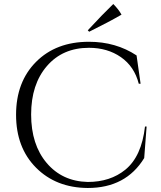

<svg xmlns="http://www.w3.org/2000/svg" viewBox="-20 -922 800 956"><path d="M424 -764 417 -771Q493 -853 544 -902Q571 -875 585 -849Q521 -812 424 -764ZM423 -714Q557 -714 660 -646L680 -505H671Q649 -591 582 -637.5Q515 -684 423 -684Q292 -684 213.5 -593Q135 -502 135 -352Q135 -202 212.5 -110.5Q290 -19 417 -16Q529 -16 604 -77Q685 -143 702 -292H710L698 -135Q607 14 417 14Q259 13 159.5 -87Q60 -187 60 -350.5Q60 -514 159.5 -614Q259 -714 423 -714Z"/></svg>

Font: Cinzel Decorative
Style: Regular
Weight: 400
Designer: Natanael Gama
Version: Version 1.001;PS 001.001;hotconv 1.0.56;makeotf.lib2.0.21325